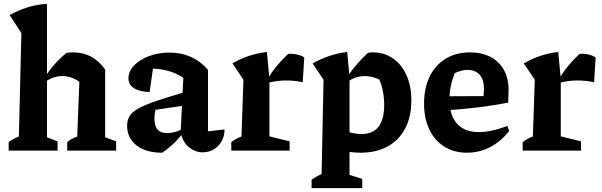

<svg xmlns="http://www.w3.org/2000/svg" viewBox="-20 -782 3128 997"><path d="M25 0V-44Q35 -52 48 -59.5Q61 -67 78 -73L91 -610L30 -704Q74 -728 122 -743.5Q170 -759 224 -762V-69L279 -48V0ZM329 0V-44Q339 -53 351.5 -60Q364 -67 381 -73L392 -357L526 -421V-69L583 -48V0ZM215 -358 212 -379Q236 -418 264.5 -449.5Q293 -481 325 -507Q335 -509 344 -509.5Q353 -510 361 -510Q411 -510 452.5 -488Q494 -466 526 -421L392 -357Q350 -387 303 -387Q260 -387 215 -358Z M1032 9Q995 9 962.5 -16.5Q930 -42 918 -94L932 -378Q861 -426 758 -426Q742 -426 726.5 -424.5Q711 -423 696 -420L779 -459L757 -304Q703 -306 675 -324.5Q647 -343 647 -375Q647 -412 676.5 -442.5Q706 -473 754.5 -491Q803 -509 860 -509Q921 -509 972 -486Q1023 -463 1060 -419V-100L1146 -110Q1146 -75 1130.5 -48Q1115 -21 1089.5 -6Q1064 9 1032 9ZM822 11Q737 11 688.5 -27.5Q640 -66 640 -129Q640 -157 652.5 -178.5Q665 -200 698 -218.5Q731 -237 792.5 -258Q854 -279 952 -307V-236L748 -206L791 -225Q786 -210 784 -195Q782 -180 782 -166Q782 -128 798 -109.5Q814 -91 847 -91Q870 -91 893.5 -98Q917 -105 943 -121V-109Q918 -73 888.5 -43.5Q859 -14 822 11Z M1552 -355Q1458 -375 1368 -351V-370Q1392 -409 1418.5 -441Q1445 -473 1476 -502Q1499 -504 1520.5 -499.5Q1542 -495 1560 -484ZM1181 0V-44Q1193 -53 1205 -60Q1217 -67 1234 -73L1244 -368L1187 -453Q1272 -502 1366 -512L1379 -371V-74L1484 -48V0Z M1852 11Q1814 11 1770 3Q1726 -5 1677 -21L1699 -127Q1752 -106 1790.5 -96Q1829 -86 1857 -86Q1917 -86 1946 -124.5Q1975 -163 1975 -237Q1975 -278 1966.5 -317Q1958 -356 1940 -389L1997 -338Q1937 -387 1873 -387Q1830 -387 1786 -359L1785 -385Q1809 -421 1835 -450.5Q1861 -480 1891 -508Q1897 -509 1903 -509.5Q1909 -510 1915 -510Q1976 -510 2021 -478.5Q2066 -447 2091 -391Q2116 -335 2116 -261Q2116 -175 2083.5 -114Q2051 -53 1992 -21Q1933 11 1852 11ZM1598 195V151Q1609 144 1621 136.5Q1633 129 1650 122L1660 -368L1603 -453Q1648 -477 1692 -492Q1736 -507 1783 -512L1795 -382V126L1861 147V195Z M2405 11Q2338 11 2287.5 -20.5Q2237 -52 2209.5 -109.5Q2182 -167 2182 -244Q2182 -324 2211 -384Q2240 -444 2294 -477Q2348 -510 2421 -510Q2482 -510 2527 -486.5Q2572 -463 2596.5 -419Q2621 -375 2621 -315L2619 -249Q2551 -236 2493.5 -228.5Q2436 -221 2381.5 -216Q2327 -211 2268 -208L2269 -282L2491 -283L2493 -322Q2493 -369 2470.5 -394Q2448 -419 2407 -419Q2391 -419 2374.5 -414.5Q2358 -410 2342 -403Q2328 -370 2321 -335Q2314 -300 2314 -267Q2314 -183 2353.5 -139.5Q2393 -96 2466 -96Q2529 -96 2615 -128L2624 -102Q2580 -46 2524 -17.5Q2468 11 2405 11Z M3065 -355Q2971 -375 2881 -351V-370Q2905 -409 2931.5 -441Q2958 -473 2989 -502Q3012 -504 3033.5 -499.5Q3055 -495 3073 -484ZM2694 0V-44Q2706 -53 2718 -60Q2730 -67 2747 -73L2757 -368L2700 -453Q2785 -502 2879 -512L2892 -371V-74L2997 -48V0Z"/></svg>

Font: Piazzolla Thin ExtraBold
Style: Regular
Weight: 800
Version: Version 2.005